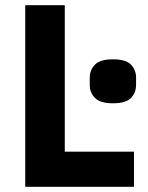

<svg xmlns="http://www.w3.org/2000/svg" viewBox="-20 -718 570 738"><path d="M495 0H77V-698H229V-135H495ZM414 -321Q365 -321 345 -341.5Q325 -362 325 -391V-420Q325 -449 345 -469.5Q365 -490 414 -490Q464 -490 483.5 -469.5Q503 -449 503 -420V-391Q503 -362 483.5 -341.5Q464 -321 414 -321Z"/></svg>

Font: IBM Plex Sans Var
Style: Regular
Weight: 400
Designer: Mike Abbink, Paul van der Laan, Pieter van Rosmalen
Foundry: Bold Monday
Version: Version 3.000